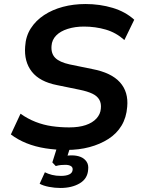

<svg xmlns="http://www.w3.org/2000/svg" viewBox="-20 -735 705 954"><path d="M311 10Q257 10 206 2Q155 -6 111.5 -23.5Q68 -41 34 -67L82 -170Q117 -145 156.5 -129.5Q196 -114 238 -108Q280 -102 324 -102Q372 -102 406 -113.5Q440 -125 459.5 -146.5Q479 -168 481 -195Q484 -221 473.5 -239.5Q463 -258 439 -269.5Q415 -281 376 -289L264 -312Q177 -329 138 -379Q99 -429 105 -504Q108 -555 133 -594Q158 -633 199 -660Q240 -687 292.5 -701Q345 -715 405 -715Q476 -715 539.5 -696Q603 -677 647 -637L598 -536Q557 -573 505.5 -588Q454 -603 397 -603Q353 -603 316.5 -591.5Q280 -580 259 -558.5Q238 -537 236 -507Q233 -469 254.5 -447.5Q276 -426 326 -415L438 -392Q533 -374 576 -326Q619 -278 612 -204Q608 -151 584 -111Q560 -71 518.5 -44.5Q477 -18 424.5 -4Q372 10 311 10ZM280 199Q252 199 223.5 193.5Q195 188 177 178L203 121Q219 129 238.5 134Q258 139 283 139Q309 139 324.5 131.5Q340 124 341 108Q342 96 332 90Q322 84 304 84Q295 84 283 85Q271 86 257 90L240 72L269 -20H334L309 59L281 45Q293 41 308 39Q323 37 336 37Q361 37 380 44.5Q399 52 410 68Q421 84 418 108Q415 153 376 176Q337 199 280 199Z"/></svg>

Font: Nunito Sans 9pt
Style: Bold Italic
Weight: 700
Italic angle: -9°
Version: Version 3.101;gftools[0.9.27]